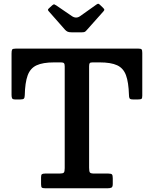

<svg xmlns="http://www.w3.org/2000/svg" viewBox="-20 -1011 826 1031"><path d="M200.5 -22V-59.5Q200.5 -72 205 -75.5Q209.5 -79 222 -79H299Q317.5 -79 322.5 -84Q327.5 -89 327.5 -108V-654.5Q327.5 -667 323.5 -671.5Q319.5 -676 307 -676H271Q210 -676 176.2 -660.2Q142.5 -644.5 128.5 -606Q114.5 -567.5 113 -500Q112.5 -486.5 108.5 -481.8Q104.5 -477 89.5 -477H61.5Q48.5 -477 45.2 -482.8Q42 -488.5 42 -501V-723Q42 -739.5 45.2 -744.8Q48.5 -750 65 -750H723Q737 -750 740.5 -745.5Q744 -741 744 -726.5V-496.5Q744 -483 739.5 -480Q735 -477 721 -477H695Q679.5 -477 676 -482.5Q672.5 -488 672.5 -501.5Q670.5 -569 656.5 -607Q642.5 -645 609 -660.5Q575.5 -676 515 -676H477.5Q464.5 -676 461.5 -671.5Q458.5 -667 458.5 -654.5V-111Q458.5 -90.5 462.8 -84.8Q467 -79 487 -79H562Q577.5 -79 581.5 -74Q585.5 -69 585.5 -53.5V-23Q585.5 -7 578.2 -3.5Q571 0 556.5 0H224.5Q209.5 0 205 -3.5Q200.5 -7 200.5 -22ZM329.5 -851 243.5 -948.5Q238 -954 237.5 -957.8Q237 -961.5 243 -966.5L260.5 -982.5Q268 -988.5 271 -987.8Q274 -987 282 -982L366 -924.5Q389 -909 410.5 -924.5L498.5 -987Q505.5 -992 509.2 -990.5Q513 -989 519 -983L533 -969.5Q539.5 -963 540.2 -959.5Q541 -956 535 -949.5L445 -848.5Q440 -842.5 435.5 -840Q431 -837.5 419.5 -837.5H364Q350 -837.5 342.8 -841Q335.5 -844.5 329.5 -851Z"/></svg>

Font: Besley SemiBold
Style: Regular
Weight: 600
Designer: Owen Earl
Foundry: indestructible type*
Version: Version 2.001; ttfautohint (v1.8.3)